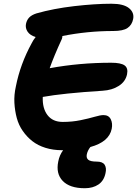

<svg xmlns="http://www.w3.org/2000/svg" viewBox="-20 -770 734 1028"><path d="M312 34.2Q264.2 34.2 223.4 21.5Q182.6 8.8 153.3 -14.2Q124 -37.1 102.1 -68.6Q80.1 -100.1 69.8 -138.2Q59.6 -176.3 57.1 -219Q54.7 -261.7 64.9 -307.1Q88.4 -426.8 149.9 -539.1Q157.7 -555.2 170.9 -571.8Q141.1 -580.6 127.9 -600.1Q114.7 -619.6 119.1 -642.1Q123.5 -663.1 136.5 -676.5Q149.4 -689.9 174.8 -698.2Q265.6 -724.1 377 -737.1Q488.3 -750 577.1 -750Q641.1 -750 670.4 -726.6Q699.7 -703.1 692.9 -668Q686.5 -636.2 662.8 -620.1Q639.2 -604 585.9 -604Q448.2 -604 314 -577.1Q314 -568.4 311 -561Q267.1 -465.3 246.1 -404.8Q405.8 -434.1 575.2 -434.1Q627.4 -434.1 647.2 -419.7Q667 -405.3 660.2 -372.1Q651.9 -333 616 -310.1Q580.1 -287.1 529.8 -284.2Q315.9 -270.5 209 -251Q206.5 -189.9 234.4 -153.6Q262.2 -117.2 315.9 -117.2Q366.7 -117.2 411.4 -126.5Q456.1 -135.7 486.8 -144.8Q517.6 -153.8 534.2 -153.8Q562 -153.8 573 -131.6Q584 -109.4 578.1 -80.1Q564 -10.3 463.9 17.1Q449.2 35.6 444.8 56.2Q440.9 75.7 452.6 85.4Q464.4 95.2 498 95.2Q529.8 95.2 540.5 112.5Q551.3 129.9 544.9 157.2Q536.6 197.8 507.1 217.8Q477.5 237.8 434.1 237.8Q353.5 237.8 315.9 198.7Q278.3 159.7 292 94.2Q298.3 61 317.9 34.2Z"/></svg>

Font: Shantell Sans Irregular
Style: Bold Italic
Weight: 700
Italic angle: -11.31°
Designer: Stephen Nixon, Anya Danilova, Shantell Martin
Foundry: Arrow Type
Version: Version 1.006;[9816181b4]